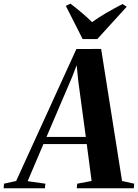

<svg xmlns="http://www.w3.org/2000/svg" viewBox="-98 -1008 739 1028"><path d="M-78.5 0 -76.5 -24.5 -11.5 -39 311 -745.5 443.5 -746 555.5 -39 620.5 -24.5 618.5 0H313L315.5 -24.5L392.5 -39L366.5 -236.5H134.5L50 -38L145 -24.5L142.5 0ZM151 -275H361.5L321 -574.5L312.5 -659L288 -595.5ZM344.5 -799 254.5 -976.5 279 -988.5Q310 -965 339.8 -939.8Q369.5 -914.5 395 -889.5Q431 -916 473.5 -940.2Q516 -964.5 558 -986.5L580.5 -972L423 -799Z"/></svg>

Font: Merriweather 120pt
Style: Bold Italic
Weight: 700
Italic angle: -7.8°
Version: Version 2.101